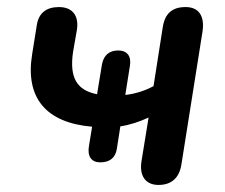

<svg xmlns="http://www.w3.org/2000/svg" viewBox="-20 -516 638 544"><path d="M429 8C466 8 488 -12 494 -50L554 -428C560 -471 543 -496 506 -496C468 -496 447 -478 441 -438L415 -272C389 -258 362 -250 335 -247L348 -329C353 -357 340 -373 315 -373C290 -373 274 -360 269 -334L255 -249C199 -260 176 -294 187 -369L198 -432C204 -472 185 -496 147 -496C111 -496 89 -479 84 -443L71 -362C51 -238 111 -168 241 -157L232 -102C227 -73 239 -56 264 -56C291 -56 307 -69 311 -94L321 -158C348 -162 375 -171 401 -183L381 -60C374 -17 393 8 429 8Z"/></svg>

Font: SN Pro Semibold
Style: Italic
Weight: 600
Italic angle: -9°
Designer: Tobias Whetton
Foundry: Supernotes
Version: Version 1.001;Glyphs 3.2 (3249)